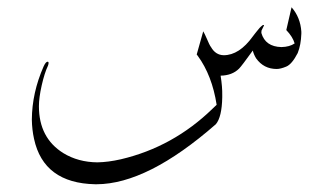

<svg xmlns="http://www.w3.org/2000/svg" viewBox="-20 -293 883 518"><path d="M783.2 -149.9Q767.6 -119.6 752.2 -113.3Q736.8 -106.9 726.6 -106.9Q691.4 -106.9 670.9 -135.7Q664.1 -147 662.1 -156.7Q631.8 -114.7 625 -107.9Q606.4 -89.4 575.2 -88.9Q580.1 -58.1 579.6 -36.1V-30.3Q578.6 22.5 562.5 42Q377.9 203.6 240.7 204.1H236.8Q97.7 201.2 71.8 81.5Q66.4 57.1 65.9 29.8Q66.4 -43 97.7 -113.8Q103.5 -126.5 108.4 -126.5Q113.3 -126.5 109.4 -115.7Q100.1 -96.2 92.5 -62.7Q85 -29.3 85 -6.3Q85 79.1 150.9 120.1Q190.9 144.5 242.7 145Q272 144.5 306.2 136.7Q447.3 103.5 553.7 0L564.5 -10.3Q552.2 -89.4 513.7 -142.1Q511.7 -144.5 510.7 -146L528.3 -208.5Q531.7 -203.1 538.6 -187.3Q545.4 -171.4 547.1 -169.2Q548.8 -167 549.3 -166Q561.5 -144.5 583.5 -144Q625.5 -144 662.1 -194.8Q665 -198.7 667.5 -201.9Q669.9 -205.1 672.4 -208Q674.8 -210.9 676.8 -213.4Q678.7 -215.8 680.2 -217.5Q681.6 -219.2 682.9 -220.2Q684.1 -221.2 685.1 -222.2Q686 -223.1 687.5 -224.1Q689.5 -226.1 690.4 -225.6H691.4L692.4 -224.6L685.5 -210.4Q685.1 -206.5 685.1 -204.1Q695.8 -167 739.3 -166Q761.2 -166.5 774.9 -175.8Q770 -193.4 752.4 -211.9L766.6 -273.4Q790.5 -246.1 793 -207.5V-202.1Q792 -171.9 783.2 -149.9Z"/></svg>

Font: AMoshref-Thulth
Style: Regular
Weight: 400
Designer: Ali Moshref
Foundry: Ali Moshref
Version: Version 0.1